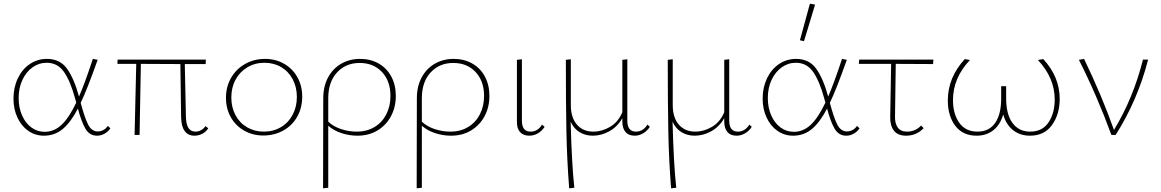

<svg xmlns="http://www.w3.org/2000/svg" viewBox="-20 -731 6289 1040"><path d="M578 -36Q566 -18 546.5 -7Q527 4 506 4Q465 4 443 -33.5Q421 -71 402 -143Q363 -68 319.5 -32Q276 4 218 4Q171 4 133.5 -22Q96 -48 74.5 -94Q53 -140 53 -197Q53 -257 76.5 -306.5Q100 -356 141.5 -384Q183 -412 234 -412Q305 -412 343 -359Q381 -306 408 -208Q438 -276 483 -412L509 -407Q450 -241 417 -174Q438 -95 457 -57Q476 -19 510 -19Q525 -19 539.5 -26.5Q554 -34 564 -49ZM393 -175 386 -200Q361 -292 326.5 -341.5Q292 -391 233 -391Q191 -391 156.5 -366.5Q122 -342 101.5 -298.5Q81 -255 81 -200Q81 -148 99.5 -106Q118 -64 150 -40.5Q182 -17 222 -17Q273 -17 313.5 -55Q354 -93 393 -175Z M1108 -36Q1096 -17 1076 -6.5Q1056 4 1033 4Q999 4 980.5 -21Q962 -46 961 -97L957 -384L743 -385L736 0H709L718 -385H616L617 -408H1095L1094 -384H981L987 -100Q988 -57 1001 -37.5Q1014 -18 1039 -18Q1054 -18 1068.5 -25.5Q1083 -33 1093 -48Z M1204 -201Q1204 -261 1231.5 -309Q1259 -357 1307.5 -384.5Q1356 -412 1416 -412Q1473 -412 1519 -385.5Q1565 -359 1591 -312.5Q1617 -266 1617 -208Q1617 -147 1590 -99Q1563 -51 1514.5 -24Q1466 3 1406 3Q1349 3 1302.5 -23.5Q1256 -50 1230 -96.5Q1204 -143 1204 -201ZM1588 -206Q1588 -259 1565.5 -301.5Q1543 -344 1503 -367.5Q1463 -391 1413 -391Q1361 -391 1320 -366.5Q1279 -342 1256 -299.5Q1233 -257 1233 -203Q1233 -150 1255.5 -107.5Q1278 -65 1318.5 -41.5Q1359 -18 1409 -18Q1461 -18 1502 -42.5Q1543 -67 1565.5 -110Q1588 -153 1588 -206Z M2124 -211Q2124 -151 2098 -102Q2072 -53 2025 -24.5Q1978 4 1916 4Q1872 4 1829.5 -10Q1787 -24 1758 -50V286L1730 289Q1731 126 1731 -199Q1731 -263 1757 -311.5Q1783 -360 1828.5 -386Q1874 -412 1930 -412Q1987 -412 2031 -387Q2075 -362 2099.5 -316.5Q2124 -271 2124 -211ZM2095 -211Q2095 -292 2049 -341Q2003 -390 1928 -390Q1854 -390 1806.5 -339.5Q1759 -289 1758 -202V-72Q1785 -46 1827 -32Q1869 -18 1912 -18Q1968 -18 2009.5 -43.5Q2051 -69 2073 -113Q2095 -157 2095 -211Z M2631 -211Q2631 -151 2605 -102Q2579 -53 2532 -24.5Q2485 4 2423 4Q2379 4 2336.5 -10Q2294 -24 2265 -50V286L2237 289Q2238 126 2238 -199Q2238 -263 2264 -311.5Q2290 -360 2335.5 -386Q2381 -412 2437 -412Q2494 -412 2538 -387Q2582 -362 2606.5 -316.5Q2631 -271 2631 -211ZM2602 -211Q2602 -292 2556 -341Q2510 -390 2435 -390Q2361 -390 2313.5 -339.5Q2266 -289 2265 -202V-72Q2292 -46 2334 -32Q2376 -18 2419 -18Q2475 -18 2516.5 -43.5Q2558 -69 2580 -113Q2602 -157 2602 -211Z M2780 -74V-407L2807 -410V-77Q2807 -18 2854 -18Q2893 -18 2916 -56L2930 -44Q2916 -22 2894 -9Q2872 4 2847 4Q2814 4 2796.5 -16Q2779 -36 2780 -74Z M3500 -44Q3486 -22 3464 -9Q3442 4 3418 4Q3385 4 3368 -16Q3351 -36 3351 -74V-91Q3324 -44 3280.5 -20Q3237 4 3191 4Q3151 4 3119.5 -15Q3088 -34 3071 -72Q3077 160 3091 286L3063 289Q3051 134 3048 -20.5Q3045 -175 3045 -407L3072 -410V-162Q3072 -94 3105 -56Q3138 -18 3194 -18Q3240 -18 3284 -43.5Q3328 -69 3351 -123V-407L3378 -410V-77Q3378 -18 3425 -18Q3463 -18 3487 -56Z M4052 -44Q4038 -22 4016 -9Q3994 4 3970 4Q3937 4 3920 -16Q3903 -36 3903 -74V-91Q3876 -44 3832.5 -20Q3789 4 3743 4Q3703 4 3671.5 -15Q3640 -34 3623 -72Q3629 160 3643 286L3615 289Q3603 134 3600 -20.5Q3597 -175 3597 -407L3624 -410V-162Q3624 -94 3657 -56Q3690 -18 3746 -18Q3792 -18 3836 -43.5Q3880 -69 3903 -123V-407L3930 -410V-77Q3930 -18 3977 -18Q4015 -18 4039 -56Z M4335 -508 4313 -513 4367 -711 4395 -706ZM4636 -36Q4624 -18 4604.5 -7Q4585 4 4564 4Q4523 4 4501 -33.5Q4479 -71 4460 -143Q4421 -68 4377.5 -32Q4334 4 4276 4Q4229 4 4191.5 -22Q4154 -48 4132.5 -94Q4111 -140 4111 -197Q4111 -257 4134.5 -306.5Q4158 -356 4199.5 -384Q4241 -412 4292 -412Q4363 -412 4401 -359Q4439 -306 4466 -208Q4496 -276 4541 -412L4567 -407Q4508 -241 4475 -174Q4496 -95 4515 -57Q4534 -19 4568 -19Q4583 -19 4597.5 -26.5Q4612 -34 4622 -49ZM4451 -175 4444 -200Q4419 -292 4384.5 -341.5Q4350 -391 4291 -391Q4249 -391 4214.5 -366.5Q4180 -342 4159.5 -298.5Q4139 -255 4139 -200Q4139 -148 4157.5 -106Q4176 -64 4208 -40.5Q4240 -17 4280 -17Q4331 -17 4371.5 -55Q4412 -93 4451 -175Z M4828 -100Q4827 -62 4843 -40Q4859 -18 4894 -18Q4915 -18 4935 -26.5Q4955 -35 4969 -51L4983 -37Q4966 -18 4941.5 -7Q4917 4 4888 4Q4843 4 4822 -23.5Q4801 -51 4802 -97L4807 -385H4632L4634 -408H5036L5034 -384L4832 -385Z M5720 -195Q5720 -112 5678.5 -54Q5637 4 5559 4Q5506 4 5468 -25.5Q5430 -55 5414 -111Q5398 -55 5360.5 -25.5Q5323 4 5270 4Q5195 4 5154.5 -49.5Q5114 -103 5114 -187Q5114 -311 5206 -411L5234 -406Q5142 -309 5142 -189Q5142 -114 5176 -66Q5210 -18 5275 -18Q5338 -18 5371 -66Q5404 -114 5403 -203V-264H5430V-204Q5429 -114 5463.5 -66Q5498 -18 5560 -18Q5626 -18 5659.5 -68Q5693 -118 5693 -192Q5693 -309 5602 -406L5631 -411Q5720 -315 5720 -195Z M6199 -408Q6142 -187 6023 0H6000Q5923 -211 5824 -407L5852 -412Q5949 -211 6014 -27Q6119 -200 6171 -408Z"/></svg>

Font: Ysabeau Infant Extralight
Style: Regular
Weight: 200
Designer: Christian Thalmann (Catharsis Fonts)
Version: Version 0.003